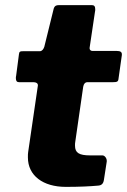

<svg xmlns="http://www.w3.org/2000/svg" viewBox="-20 -730 496 750"><path d="M237 0C290 0 332 -2 364 -5C377 -6 384 -13 386 -28L397 -99C397 -100 397 -101 397 -102C397 -112 389 -123 380 -123H332C289 -123 273 -133 273 -161C273 -167 273 -172 274 -176L305 -391C307 -403 313 -409 322 -409H422C437 -409 442 -411 443 -423L456 -515C456 -516 456 -517 456 -518C456 -527 450 -531 436 -531H341C334 -531 330 -536 330 -541V-543L351 -684C352 -687 352 -690 352 -694C352 -705 348 -710 339 -710H210C198 -710 193 -706 190 -697L153 -547C150 -538 144 -530 136 -530H72C59 -530 55 -529 54 -518L43 -434C42 -431 42 -428 42 -424C42 -414 46 -409 54 -409H110C121 -409 128 -405 128 -397V-396L90 -136C89 -131 89 -124 89 -115C89 -44 148 0 237 0Z"/></svg>

Font: Libre Franklin ExtraBold
Style: Italic
Weight: 800
Italic angle: -8°
Designer: Pablo Impallari, Rodrigo Fuenzalida
Foundry: Impallari Type
Version: Version 1.002; ttfautohint (v1.5)